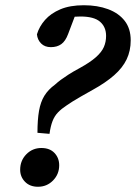

<svg xmlns="http://www.w3.org/2000/svg" viewBox="-20 -700 519 733"><path d="M123 -193Q123 -243 129 -277Q135 -311 149.5 -334.5Q164 -358 190 -377Q201 -387 212.5 -395.5Q224 -404 241 -415Q258 -426 284 -440Q324 -462 346 -481.5Q368 -501 376.5 -520.5Q385 -540 385 -563Q385 -597 362 -617Q339 -637 287 -637Q262 -637 243.5 -633.5Q225 -630 211 -627L273 -657L240 -570Q230 -543 214 -531.5Q198 -520 174 -520Q151 -520 137 -534Q123 -548 121 -569Q130 -599 152 -624Q174 -649 210.5 -664.5Q247 -680 300 -680Q352 -680 392.5 -665Q433 -650 456 -620.5Q479 -591 479 -546Q479 -506 463.5 -473.5Q448 -441 415.5 -412.5Q383 -384 334 -357Q307 -342 288 -331Q269 -320 257 -312.5Q245 -305 235 -298Q215 -285 201.5 -271Q188 -257 180.5 -237.5Q173 -218 169 -189ZM57 -52Q57 -87 80.5 -111Q104 -135 138 -135Q170 -135 188 -116Q206 -97 206 -69Q206 -35 182.5 -11Q159 13 125 13Q94 13 75.5 -6Q57 -25 57 -52Z"/></svg>

Font: Source Serif 4 SemiBold
Style: Italic
Weight: 600
Italic angle: -12°
Designer: Frank Grießhammer
Foundry: Adobe Systems Incorporated
Version: Version 4.004;hotconv 1.0.116;makeotfexe 2.5.65601